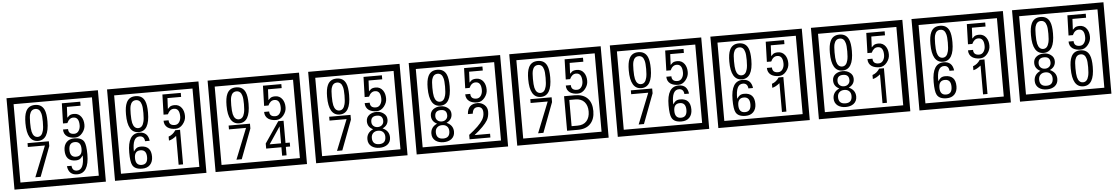

<svg xmlns="http://www.w3.org/2000/svg" viewBox="-43 -1533 12792 2197"><g transform="rotate(-5 6352.5 -435.0)"><path d="M1103 90H53V-960H1103ZM1028 15V-885H128V15ZM497 -656Q497 -442 371 -442Q244 -442 244 -656Q244 -744 265 -789Q294 -855 371 -855Q448 -855 477 -789Q497 -745 497 -656ZM444 -656Q444 -723 435 -752Q420 -809 371 -809Q322 -809 306 -752Q298 -723 298 -656Q298 -587 306 -553Q322 -488 371 -488Q419 -488 435 -554Q444 -587 444 -656ZM915 -580Q916 -531 880.5 -487Q845 -443 796 -443Q741 -443 706 -466Q666 -494 666 -547H724Q724 -487 790 -487Q824 -487 843 -517Q860 -544 860 -579Q860 -673 795 -673Q748 -673 722 -616H672L679 -847H890V-801H733L727 -677Q740 -689 753 -701Q772 -714 807 -714Q859 -714 889 -672Q915 -635 915 -580ZM493 -372 364 -30H303L444 -383H248V-427H493ZM919 -238Q919 -22 784 -22Q687 -22 674 -125H727Q731 -65 785 -65Q868 -65 865 -232Q844 -205 834 -197Q814 -182 780 -182Q663 -182 663 -308Q663 -366 695.5 -400.5Q728 -435 786 -435Q870 -435 898 -385Q919 -346 919 -238ZM858 -308Q858 -392 788 -392Q719 -392 719 -308Q719 -224 788 -224Q858 -224 858 -308Z M2258 90H1208V-960H2258ZM2183 15V-885H1283V15ZM1652 -656Q1652 -442 1526 -442Q1399 -442 1399 -656Q1399 -744 1420 -789Q1449 -855 1526 -855Q1603 -855 1632 -789Q1652 -745 1652 -656ZM1599 -656Q1599 -723 1590 -752Q1575 -809 1526 -809Q1477 -809 1461 -752Q1453 -723 1453 -656Q1453 -587 1461 -553Q1477 -488 1526 -488Q1574 -488 1590 -554Q1599 -587 1599 -656ZM2070 -580Q2071 -531 2035.5 -487Q2000 -443 1951 -443Q1896 -443 1861 -466Q1821 -494 1821 -547H1879Q1879 -487 1945 -487Q1979 -487 1998 -517Q2015 -544 2015 -579Q2015 -673 1950 -673Q1903 -673 1877 -616H1827L1834 -847H2045V-801H1888L1882 -677Q1895 -689 1908 -701Q1927 -714 1962 -714Q2014 -714 2044 -672Q2070 -635 2070 -580ZM1654 -149Q1654 -91 1621.5 -56.5Q1589 -22 1530 -22Q1446 -22 1419 -73Q1398 -111 1398 -219Q1398 -435 1532 -435Q1630 -435 1643 -332H1590Q1585 -392 1531 -392Q1448 -392 1452 -225Q1473 -253 1483 -260Q1503 -275 1536 -275Q1654 -275 1654 -149ZM1597 -149Q1597 -233 1528 -233Q1458 -233 1458 -149Q1458 -65 1528 -65Q1597 -65 1597 -149ZM2000 -30H1949V-361Q1903 -323 1863 -315V-361Q1914 -378 1945 -427H2000Z M3413 90H2363V-960H3413ZM3338 15V-885H2438V15ZM2807 -656Q2807 -442 2681 -442Q2554 -442 2554 -656Q2554 -744 2575 -789Q2604 -855 2681 -855Q2758 -855 2787 -789Q2807 -745 2807 -656ZM2754 -656Q2754 -723 2745 -752Q2730 -809 2681 -809Q2632 -809 2616 -752Q2608 -723 2608 -656Q2608 -587 2616 -553Q2632 -488 2681 -488Q2729 -488 2745 -554Q2754 -587 2754 -656ZM3225 -580Q3226 -531 3190.5 -487Q3155 -443 3106 -443Q3051 -443 3016 -466Q2976 -494 2976 -547H3034Q3034 -487 3100 -487Q3134 -487 3153 -517Q3170 -544 3170 -579Q3170 -673 3105 -673Q3058 -673 3032 -616H2982L2989 -847H3200V-801H3043L3037 -677Q3050 -689 3063 -701Q3082 -714 3117 -714Q3169 -714 3199 -672Q3225 -635 3225 -580ZM2803 -372 2674 -30H2613L2754 -383H2558V-427H2803ZM3238 -127H3189V-30H3138V-127H2963V-185L3128 -427H3189V-172H3238ZM3138 -172V-367L3007 -172Z M4568 90H3518V-960H4568ZM4493 15V-885H3593V15ZM3962 -656Q3962 -442 3836 -442Q3709 -442 3709 -656Q3709 -744 3730 -789Q3759 -855 3836 -855Q3913 -855 3942 -789Q3962 -745 3962 -656ZM3909 -656Q3909 -723 3900 -752Q3885 -809 3836 -809Q3787 -809 3771 -752Q3763 -723 3763 -656Q3763 -587 3771 -553Q3787 -488 3836 -488Q3884 -488 3900 -554Q3909 -587 3909 -656ZM4380 -580Q4381 -531 4345.5 -487Q4310 -443 4261 -443Q4206 -443 4171 -466Q4131 -494 4131 -547H4189Q4189 -487 4255 -487Q4289 -487 4308 -517Q4325 -544 4325 -579Q4325 -673 4260 -673Q4213 -673 4187 -616H4137L4144 -847H4355V-801H4198L4192 -677Q4205 -689 4218 -701Q4237 -714 4272 -714Q4324 -714 4354 -672Q4380 -635 4380 -580ZM3958 -372 3829 -30H3768L3909 -383H3713V-427H3958ZM4386 -132Q4386 -79 4347 -49Q4311 -23 4257 -23Q4202 -23 4166 -49Q4126 -79 4126 -132Q4126 -207 4201 -241Q4138 -271 4138 -337Q4138 -384 4175 -411Q4209 -435 4257 -435Q4304 -435 4337 -410Q4375 -383 4375 -337Q4375 -271 4310 -241Q4386 -207 4386 -132ZM4325 -326Q4325 -392 4257 -392Q4188 -392 4188 -326Q4188 -297 4207.5 -279Q4227 -261 4257 -261Q4286 -261 4305.5 -279Q4325 -297 4325 -326ZM4333 -143Q4333 -178 4312.5 -198.5Q4292 -219 4257 -219Q4221 -219 4199.5 -198.5Q4178 -178 4178 -143Q4178 -65 4257 -65Q4333 -65 4333 -143Z M5723 90H4673V-960H5723ZM5648 15V-885H4748V15ZM5117 -656Q5117 -442 4991 -442Q4864 -442 4864 -656Q4864 -744 4885 -789Q4914 -855 4991 -855Q5068 -855 5097 -789Q5117 -745 5117 -656ZM5064 -656Q5064 -723 5055 -752Q5040 -809 4991 -809Q4942 -809 4926 -752Q4918 -723 4918 -656Q4918 -587 4926 -553Q4942 -488 4991 -488Q5039 -488 5055 -554Q5064 -587 5064 -656ZM5535 -580Q5536 -531 5500.5 -487Q5465 -443 5416 -443Q5361 -443 5326 -466Q5286 -494 5286 -547H5344Q5344 -487 5410 -487Q5444 -487 5463 -517Q5480 -544 5480 -579Q5480 -673 5415 -673Q5368 -673 5342 -616H5292L5299 -847H5510V-801H5353L5347 -677Q5360 -689 5373 -701Q5392 -714 5427 -714Q5479 -714 5509 -672Q5535 -635 5535 -580ZM5121 -132Q5121 -79 5082 -49Q5046 -23 4992 -23Q4937 -23 4901 -49Q4861 -79 4861 -132Q4861 -207 4936 -241Q4873 -271 4873 -337Q4873 -384 4910 -411Q4944 -435 4992 -435Q5039 -435 5072 -410Q5110 -383 5110 -337Q5110 -271 5045 -241Q5121 -207 5121 -132ZM5060 -326Q5060 -392 4992 -392Q4923 -392 4923 -326Q4923 -297 4942.5 -279Q4962 -261 4992 -261Q5021 -261 5040.5 -279Q5060 -297 5060 -326ZM5068 -143Q5068 -178 5047.5 -198.5Q5027 -219 4992 -219Q4956 -219 4934.5 -198.5Q4913 -178 4913 -143Q4913 -65 4992 -65Q5068 -65 5068 -143ZM5530 -30H5291V-81Q5412 -173 5452 -238Q5475 -276 5475 -319Q5475 -389 5415 -389Q5360 -389 5353 -319H5297Q5305 -435 5415 -435Q5463 -435 5496.5 -405Q5530 -375 5530 -327Q5530 -271 5506 -229Q5468 -165 5352 -73H5530Z M6878 90H5828V-960H6878ZM6803 15V-885H5903V15ZM6272 -656Q6272 -442 6146 -442Q6019 -442 6019 -656Q6019 -744 6040 -789Q6069 -855 6146 -855Q6223 -855 6252 -789Q6272 -745 6272 -656ZM6219 -656Q6219 -723 6210 -752Q6195 -809 6146 -809Q6097 -809 6081 -752Q6073 -723 6073 -656Q6073 -587 6081 -553Q6097 -488 6146 -488Q6194 -488 6210 -554Q6219 -587 6219 -656ZM6690 -580Q6691 -531 6655.5 -487Q6620 -443 6571 -443Q6516 -443 6481 -466Q6441 -494 6441 -547H6499Q6499 -487 6565 -487Q6599 -487 6618 -517Q6635 -544 6635 -579Q6635 -673 6570 -673Q6523 -673 6497 -616H6447L6454 -847H6665V-801H6508L6502 -677Q6515 -689 6528 -701Q6547 -714 6582 -714Q6634 -714 6664 -672Q6690 -635 6690 -580ZM6268 -372 6139 -30H6078L6219 -383H6023V-427H6268ZM6730 -229Q6730 -136 6679.5 -83Q6629 -30 6535 -30H6411V-427H6535Q6630 -427 6680 -375.5Q6730 -324 6730 -229ZM6676 -229Q6676 -298 6640 -338.5Q6604 -379 6536 -379H6467V-78H6536Q6604 -78 6640 -119Q6676 -160 6676 -229Z M8033 90H6983V-960H8033ZM7958 15V-885H7058V15ZM7427 -656Q7427 -442 7301 -442Q7174 -442 7174 -656Q7174 -744 7195 -789Q7224 -855 7301 -855Q7378 -855 7407 -789Q7427 -745 7427 -656ZM7374 -656Q7374 -723 7365 -752Q7350 -809 7301 -809Q7252 -809 7236 -752Q7228 -723 7228 -656Q7228 -587 7236 -553Q7252 -488 7301 -488Q7349 -488 7365 -554Q7374 -587 7374 -656ZM7845 -580Q7846 -531 7810.5 -487Q7775 -443 7726 -443Q7671 -443 7636 -466Q7596 -494 7596 -547H7654Q7654 -487 7720 -487Q7754 -487 7773 -517Q7790 -544 7790 -579Q7790 -673 7725 -673Q7678 -673 7652 -616H7602L7609 -847H7820V-801H7663L7657 -677Q7670 -689 7683 -701Q7702 -714 7737 -714Q7789 -714 7819 -672Q7845 -635 7845 -580ZM7423 -372 7294 -30H7233L7374 -383H7178V-427H7423ZM7849 -149Q7849 -91 7816.5 -56.5Q7784 -22 7725 -22Q7641 -22 7614 -73Q7593 -111 7593 -219Q7593 -435 7727 -435Q7825 -435 7838 -332H7785Q7780 -392 7726 -392Q7643 -392 7647 -225Q7668 -253 7678 -260Q7698 -275 7731 -275Q7849 -275 7849 -149ZM7792 -149Q7792 -233 7723 -233Q7653 -233 7653 -149Q7653 -65 7723 -65Q7792 -65 7792 -149Z M9188 90H8138V-960H9188ZM9113 15V-885H8213V15ZM8582 -656Q8582 -442 8456 -442Q8329 -442 8329 -656Q8329 -744 8350 -789Q8379 -855 8456 -855Q8533 -855 8562 -789Q8582 -745 8582 -656ZM8529 -656Q8529 -723 8520 -752Q8505 -809 8456 -809Q8407 -809 8391 -752Q8383 -723 8383 -656Q8383 -587 8391 -553Q8407 -488 8456 -488Q8504 -488 8520 -554Q8529 -587 8529 -656ZM9000 -580Q9001 -531 8965.5 -487Q8930 -443 8881 -443Q8826 -443 8791 -466Q8751 -494 8751 -547H8809Q8809 -487 8875 -487Q8909 -487 8928 -517Q8945 -544 8945 -579Q8945 -673 8880 -673Q8833 -673 8807 -616H8757L8764 -847H8975V-801H8818L8812 -677Q8825 -689 8838 -701Q8857 -714 8892 -714Q8944 -714 8974 -672Q9000 -635 9000 -580ZM8584 -149Q8584 -91 8551.5 -56.5Q8519 -22 8460 -22Q8376 -22 8349 -73Q8328 -111 8328 -219Q8328 -435 8462 -435Q8560 -435 8573 -332H8520Q8515 -392 8461 -392Q8378 -392 8382 -225Q8403 -253 8413 -260Q8433 -275 8466 -275Q8584 -275 8584 -149ZM8527 -149Q8527 -233 8458 -233Q8388 -233 8388 -149Q8388 -65 8458 -65Q8527 -65 8527 -149ZM8930 -30H8879V-361Q8833 -323 8793 -315V-361Q8844 -378 8875 -427H8930Z M10343 90H9293V-960H10343ZM10268 15V-885H9368V15ZM9737 -656Q9737 -442 9611 -442Q9484 -442 9484 -656Q9484 -744 9505 -789Q9534 -855 9611 -855Q9688 -855 9717 -789Q9737 -745 9737 -656ZM9684 -656Q9684 -723 9675 -752Q9660 -809 9611 -809Q9562 -809 9546 -752Q9538 -723 9538 -656Q9538 -587 9546 -553Q9562 -488 9611 -488Q9659 -488 9675 -554Q9684 -587 9684 -656ZM10155 -580Q10156 -531 10120.5 -487Q10085 -443 10036 -443Q9981 -443 9946 -466Q9906 -494 9906 -547H9964Q9964 -487 10030 -487Q10064 -487 10083 -517Q10100 -544 10100 -579Q10100 -673 10035 -673Q9988 -673 9962 -616H9912L9919 -847H10130V-801H9973L9967 -677Q9980 -689 9993 -701Q10012 -714 10047 -714Q10099 -714 10129 -672Q10155 -635 10155 -580ZM9741 -132Q9741 -79 9702 -49Q9666 -23 9612 -23Q9557 -23 9521 -49Q9481 -79 9481 -132Q9481 -207 9556 -241Q9493 -271 9493 -337Q9493 -384 9530 -411Q9564 -435 9612 -435Q9659 -435 9692 -410Q9730 -383 9730 -337Q9730 -271 9665 -241Q9741 -207 9741 -132ZM9680 -326Q9680 -392 9612 -392Q9543 -392 9543 -326Q9543 -297 9562.5 -279Q9582 -261 9612 -261Q9641 -261 9660.5 -279Q9680 -297 9680 -326ZM9688 -143Q9688 -178 9667.5 -198.5Q9647 -219 9612 -219Q9576 -219 9554.5 -198.5Q9533 -178 9533 -143Q9533 -65 9612 -65Q9688 -65 9688 -143ZM10085 -30H10034V-361Q9988 -323 9948 -315V-361Q9999 -378 10030 -427H10085Z M11498 90H10448V-960H11498ZM11423 15V-885H10523V15ZM10892 -656Q10892 -442 10766 -442Q10639 -442 10639 -656Q10639 -744 10660 -789Q10689 -855 10766 -855Q10843 -855 10872 -789Q10892 -745 10892 -656ZM10839 -656Q10839 -723 10830 -752Q10815 -809 10766 -809Q10717 -809 10701 -752Q10693 -723 10693 -656Q10693 -587 10701 -553Q10717 -488 10766 -488Q10814 -488 10830 -554Q10839 -587 10839 -656ZM11310 -580Q11311 -531 11275.5 -487Q11240 -443 11191 -443Q11136 -443 11101 -466Q11061 -494 11061 -547H11119Q11119 -487 11185 -487Q11219 -487 11238 -517Q11255 -544 11255 -579Q11255 -673 11190 -673Q11143 -673 11117 -616H11067L11074 -847H11285V-801H11128L11122 -677Q11135 -689 11148 -701Q11167 -714 11202 -714Q11254 -714 11284 -672Q11310 -635 11310 -580ZM10894 -149Q10894 -91 10861.5 -56.5Q10829 -22 10770 -22Q10686 -22 10659 -73Q10638 -111 10638 -219Q10638 -435 10772 -435Q10870 -435 10883 -332H10830Q10825 -392 10771 -392Q10688 -392 10692 -225Q10713 -253 10723 -260Q10743 -275 10776 -275Q10894 -275 10894 -149ZM10837 -149Q10837 -233 10768 -233Q10698 -233 10698 -149Q10698 -65 10768 -65Q10837 -65 10837 -149ZM11240 -30H11189V-361Q11143 -323 11103 -315V-361Q11154 -378 11185 -427H11240Z M12653 90H11603V-960H12653ZM12578 15V-885H11678V15ZM12047 -656Q12047 -442 11921 -442Q11794 -442 11794 -656Q11794 -744 11815 -789Q11844 -855 11921 -855Q11998 -855 12027 -789Q12047 -745 12047 -656ZM11994 -656Q11994 -723 11985 -752Q11970 -809 11921 -809Q11872 -809 11856 -752Q11848 -723 11848 -656Q11848 -587 11856 -553Q11872 -488 11921 -488Q11969 -488 11985 -554Q11994 -587 11994 -656ZM12465 -580Q12466 -531 12430.5 -487Q12395 -443 12346 -443Q12291 -443 12256 -466Q12216 -494 12216 -547H12274Q12274 -487 12340 -487Q12374 -487 12393 -517Q12410 -544 12410 -579Q12410 -673 12345 -673Q12298 -673 12272 -616H12222L12229 -847H12440V-801H12283L12277 -677Q12290 -689 12303 -701Q12322 -714 12357 -714Q12409 -714 12439 -672Q12465 -635 12465 -580ZM12051 -132Q12051 -79 12012 -49Q11976 -23 11922 -23Q11867 -23 11831 -49Q11791 -79 11791 -132Q11791 -207 11866 -241Q11803 -271 11803 -337Q11803 -384 11840 -411Q11874 -435 11922 -435Q11969 -435 12002 -410Q12040 -383 12040 -337Q12040 -271 11975 -241Q12051 -207 12051 -132ZM11990 -326Q11990 -392 11922 -392Q11853 -392 11853 -326Q11853 -297 11872.5 -279Q11892 -261 11922 -261Q11951 -261 11970.5 -279Q11990 -297 11990 -326ZM11998 -143Q11998 -178 11977.5 -198.5Q11957 -219 11922 -219Q11886 -219 11864.5 -198.5Q11843 -178 11843 -143Q11843 -65 11922 -65Q11998 -65 11998 -143ZM12467 -236Q12467 -22 12341 -22Q12214 -22 12214 -236Q12214 -324 12235 -369Q12264 -435 12341 -435Q12418 -435 12447 -369Q12467 -325 12467 -236ZM12414 -236Q12414 -303 12405 -332Q12390 -389 12341 -389Q12292 -389 12276 -332Q12268 -303 12268 -236Q12268 -167 12276 -133Q12292 -68 12341 -68Q12389 -68 12405 -134Q12414 -167 12414 -236Z"/></g></svg>

Font: Unicode BMP Fallback SIL
Style: Regular
Weight: 400
Foundry: NRSI, SIL International
Version: Version 5.1 Based on Unicode 5.1